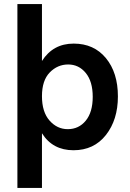

<svg xmlns="http://www.w3.org/2000/svg" viewBox="-20 -727 634 938"><path d="M311 -96Q365 -96 399 -137.5Q433 -179 433 -254Q433 -329 399 -370.5Q365 -412 313 -412Q261 -412 223 -373Q185 -334 185 -257Q185 -180 222 -138Q259 -96 311 -96ZM185 -707V-429Q239 -514 340 -514Q439 -514 497.5 -443Q556 -372 556 -256Q556 -142 497.5 -67.5Q439 7 339 7Q237 7 185 -76V191H65V-707Z"/></svg>

Font: Hind SemiBold
Style: Regular
Weight: 600
Designer: Manushi Parikh, Satya Rajpurohit
Foundry: Indian Type Foundry
Version: Version 2.001;PS 1.0;hotconv 1.0.79;makeotf.lib2.5.61930; tt